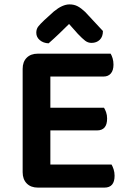

<svg xmlns="http://www.w3.org/2000/svg" viewBox="-20 -851 585 873"><path d="M152 2Q120 2 101.5 -17Q83 -36 83 -68V-538Q83 -570 101.5 -588.5Q120 -607 152 -607H483Q488 -599 492 -586Q496 -573 496 -557Q496 -531 484 -517Q472 -503 451 -503H209V-361H453Q458 -353 462.5 -340.5Q467 -328 467 -312Q467 -258 421 -258H209V-103H487Q492 -95 496.5 -81.5Q501 -68 501 -52Q501 2 455 2ZM294 -742Q274 -722 250 -699Q226 -676 201 -654Q177 -655 161 -668.5Q145 -682 145 -702Q145 -719 154 -730.5Q163 -742 181 -759L225 -799Q264 -831 296 -831Q317 -831 333 -822.5Q349 -814 367 -797L448 -710Q448 -684 433.5 -670Q419 -656 396 -656Q380 -656 367 -666Q354 -676 334 -697Z"/></svg>

Font: Baloo Bhai 2 SemiBold
Style: Regular
Weight: 600
Designer: Supriya Tembe, Noopur Datye and Ek Type
Foundry: Ek Type
Version: Version 1.640;PS 1.000;hotconv 16.6.51;makeotf.lib2.5.65220;